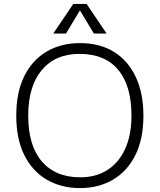

<svg xmlns="http://www.w3.org/2000/svg" viewBox="-20 -940 815 980"><path d="M388 20Q293 20 219.5 -22.5Q146 -65 104.5 -147.5Q63 -230 63 -350Q63 -469 104 -551.5Q145 -634 218.5 -677Q292 -720 389 -720Q490 -720 562 -675Q634 -630 673 -547Q712 -464 712 -350Q712 -230 670.5 -147.5Q629 -65 556 -22.5Q483 20 388 20ZM390 -35Q470 -35 528.5 -72.5Q587 -110 619 -180.5Q651 -251 651 -350Q651 -503 583 -584Q515 -665 386 -665Q262 -665 193 -582Q124 -499 124 -350Q124 -197 193.5 -116Q263 -35 390 -35ZM354 -920H422L524 -769H459L388 -887L317 -769H252Z"/></svg>

Font: Moderustic Light
Style: Regular
Weight: 300
Designer: Tural Alisoy
Foundry: TAFT Foundry
Version: Version 2.120